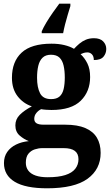

<svg xmlns="http://www.w3.org/2000/svg" viewBox="-20 -786 600 1042"><path d="M235.6 235.9Q118.3 235.9 59.9 200.6Q1.5 165.3 1.5 99.2Q1.5 64.3 19 38.9Q36.5 13.6 67.1 -1.4Q97.6 -16.4 136.4 -20.1Q110 -30.2 86.7 -50.4Q63.4 -70.7 63.4 -105.6Q63.4 -138.5 87 -162.5Q110.7 -186.5 152.8 -208.8Q105.7 -224.5 75.3 -264Q44.8 -303.5 44.8 -363.9Q44.8 -451.6 97.3 -500.3Q149.8 -548.9 259.5 -548.9Q297.8 -548.9 328.6 -541.5Q359.5 -534.1 381.6 -521.1Q395.7 -536.2 411.1 -549.3Q426.6 -562.3 445.9 -570.5Q465.3 -578.6 490.2 -578.6Q523.1 -578.6 539.9 -561.4Q556.7 -544.1 556.7 -520.2Q556.7 -496.3 541.6 -478.2Q526.5 -460.1 489.2 -460.1Q489.2 -480.4 479 -491Q468.7 -501.6 454.5 -501.6Q442.7 -501.6 433.8 -498.6Q425 -495.6 417.3 -492Q439.5 -471.5 454.3 -441.6Q469.1 -411.6 469.1 -368.1Q469.1 -289.4 418.2 -239.3Q367.3 -189.1 259.5 -189.1Q248.6 -189.1 230.5 -190.3Q212.4 -191.5 203.6 -193.5Q189.8 -187.6 177.8 -173.5Q165.9 -159.3 165.9 -141Q165.9 -124.7 178.2 -117Q190.6 -109.3 216.8 -109.3H333.9Q400.9 -109.3 443.2 -91Q485.6 -72.7 505.9 -38.6Q526.2 -4.5 526.2 43.7Q526.2 132.6 455 184.3Q383.8 235.9 235.6 235.9ZM238.2 175.9Q296.9 175.9 333.8 164.2Q370.8 152.5 388.3 130.2Q405.9 107.9 405.9 78.1Q405.9 47.8 386 32.9Q366.1 17.9 325.3 17.9H209.4Q189.5 17.9 168.8 24.6Q148.2 31.2 134.2 48.3Q120.2 65.4 120.2 97.3Q120.2 122.2 133.6 139.9Q146.9 157.6 173.4 166.8Q200 175.9 238.2 175.9ZM257.1 -248.1Q287.2 -248.1 303.2 -262.3Q319.2 -276.4 325.4 -303Q331.6 -329.5 331.6 -365Q331.6 -401.9 325.2 -429.9Q318.8 -458 302.8 -473.4Q286.7 -488.9 256.6 -488.9Q227.5 -488.9 211 -472.9Q194.5 -457 187.8 -428.9Q181.1 -400.9 181.1 -364Q181.1 -311.6 197.4 -279.9Q213.7 -248.1 257.1 -248.1ZM206.5 -616Q215.5 -637 231.5 -663.7Q247.6 -690.4 266.5 -717.4Q285.4 -744.4 301.7 -766H361.9V-753Q355.8 -733.3 348 -707.2Q340.1 -681 333.4 -654.6Q326.7 -628.3 322.7 -606H206.5Z"/></svg>

Font: Noto Serif Sinhala
Style: Regular
Weight: 400
Designer: Jelle Bosma - Monotype Design Team
Foundry: Monotype Imaging Inc.
Version: Version 2.006